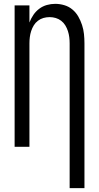

<svg xmlns="http://www.w3.org/2000/svg" viewBox="-20 -763 515 998"><path d="M342 215V-538Q342 -554 340 -570Q338 -586 333 -601.5Q328 -617 319.5 -631Q311 -645 298 -655Q285 -665 269.5 -669.5Q254 -674 238 -674Q221 -674 205.5 -669.5Q190 -665 177 -655Q164 -645 155.5 -631Q147 -617 142 -601.5Q137 -586 135 -570Q133 -554 133 -538V0H56V-735H133V-646Q141 -667 153.5 -685.5Q166 -704 184 -717.5Q202 -731 223.5 -737Q245 -743 267 -743Q291 -743 314.5 -736Q338 -729 356.5 -713.5Q375 -698 387 -677Q399 -656 406.5 -633Q414 -610 416.5 -586Q419 -562 419 -538V215Z"/></svg>

Font: Iosevka QP
Style: Regular
Weight: 400
Designer: Belleve Invis
Foundry: Belleve Invis
Version: Version 20.0.0; ttfautohint (v1.8.4)